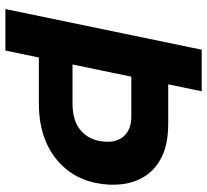

<svg xmlns="http://www.w3.org/2000/svg" viewBox="-48 -721 769 713"><g transform="rotate(90 336.5 -364.5)"><path d="M155.7 -124.3 178.1 -249.3H365.1Q423.6 -249.3 458.5 -275.2Q493.4 -301.1 503 -346.9Q508.1 -372.3 505.6 -394.1Q503 -416 491.6 -432.5Q480.3 -449 460.5 -458.4Q440.7 -467.7 412.1 -467.7H216.7L240.9 -604.7H438.7Q514.4 -604.7 562.2 -580.9Q610 -557.1 634.6 -517.8Q659.1 -478.4 664.2 -431.3Q669.3 -384.1 659.6 -336.7Q646.1 -270.7 605.6 -222.8Q565.1 -174.9 504 -149.6Q442.9 -124.3 365.1 -124.3ZM13.6 0 164.6 -729H319L167.7 0Z"/></g></svg>

Font: Mona Sans
Style: Italic
Weight: 200
Italic angle: -11.6951°
Designer: Deni Anggara
Foundry: GitHub
Version: Version 2.000